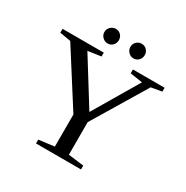

<svg xmlns="http://www.w3.org/2000/svg" viewBox="-181 -964 1085 1117"><g transform="rotate(30 361.0 -405.0)"><path d="M409.2 -257.8V-39.1L513.2 -25.9V0H210.9V-25.9L314.9 -39.1V-254.9L85 -616.2L11.2 -628.9V-654.8H288.1V-628.9L200.2 -616.2L388.2 -314L566.9 -616.2L483.9 -628.9V-654.8H696.8V-628.9L625 -616.2ZM502 -761.2Q502 -740.7 488.3 -726.3Q474.6 -711.9 454.1 -711.9Q433.6 -711.9 419.4 -727.1Q405.3 -742.2 405.3 -761.2Q405.3 -781.7 419.4 -795.9Q433.6 -810.1 454.1 -810.1Q474.6 -810.1 488.3 -795.9Q502 -781.7 502 -761.2ZM328.1 -761.2Q328.1 -740.7 314.5 -726.3Q300.8 -711.9 280.3 -711.9Q260.3 -711.9 245.6 -726.6Q231 -741.2 231 -761.2Q231 -781.7 246.1 -795.9Q261.2 -810.1 280.3 -810.1Q300.8 -810.1 314.5 -795.9Q328.1 -781.7 328.1 -761.2Z"/></g></svg>

Font: Liberation Serif
Style: Regular
Weight: 400
Designer: Steve Matteson
Foundry: Ascender Corporation
Version: Version 2.1.5